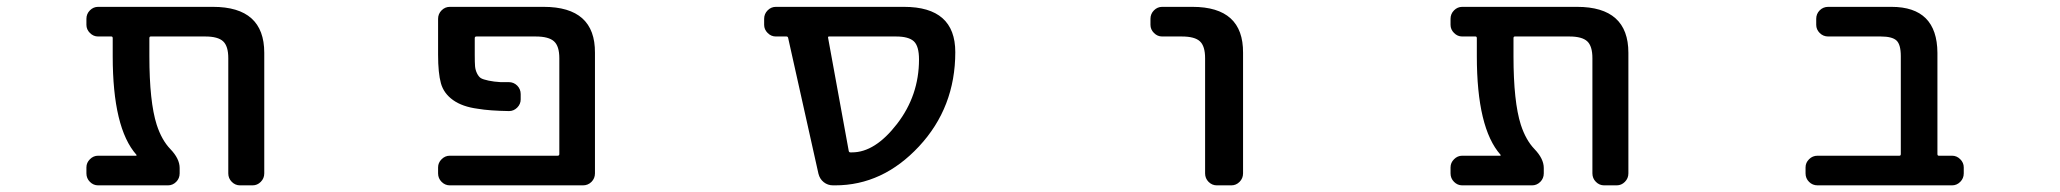

<svg xmlns="http://www.w3.org/2000/svg" viewBox="-20 -565 6040 563"><path d="M421.9 -458Q418 -458 418 -453.1V-400.4Q418 -266.6 439.5 -199.2Q454.1 -154.3 479.5 -127.9Q506.8 -99.6 506.8 -72.3V-56.6Q506.8 -42 496.6 -31.7Q486.3 -21.5 472.7 -21.5H267.6Q253.9 -21.5 243.7 -31.7Q233.4 -42 233.4 -56.6V-74.2Q233.4 -87.9 243.7 -98.1Q253.9 -108.4 267.6 -108.4H378.9Q379.9 -108.4 380.4 -109.4Q380.9 -110.4 379.9 -111.3Q310.5 -189.5 310.5 -400.4V-453.1Q310.5 -458 306.6 -458H267.6Q253.9 -458 243.7 -468.3Q233.4 -478.5 233.4 -492.2V-509.8Q233.4 -524.4 243.7 -534.7Q253.9 -544.9 267.6 -544.9H604.5Q754.9 -544.9 754.9 -410.2V-56.6Q754.9 -42 744.6 -31.7Q734.4 -21.5 720.7 -21.5H683.6Q669.9 -21.5 659.7 -31.7Q649.4 -42 649.4 -56.6V-394.5Q649.4 -429.7 634.3 -443.8Q619.1 -458 582 -458Z M1574.2 -544.9Q1725.6 -544.9 1724.6 -410.2V-56.6Q1724.6 -42 1714.4 -31.7Q1704.1 -21.5 1689.5 -21.5H1298.8Q1285.2 -21.5 1274.9 -31.7Q1264.6 -42 1264.6 -56.6V-74.2Q1264.6 -87.9 1274.9 -98.1Q1285.2 -108.4 1298.8 -108.4H1615.2Q1620.1 -108.4 1620.1 -113.3V-394.5Q1620.1 -429.7 1604.5 -443.8Q1588.9 -458 1550.8 -458H1377Q1372.1 -458 1372.1 -453.1V-404.3Q1372.1 -381.8 1373 -370.6Q1374 -359.4 1378.9 -349.6Q1383.8 -339.8 1390.1 -335.9Q1396.5 -332 1412.6 -328.6Q1428.7 -325.2 1447.3 -324.2Q1457 -324.2 1471.7 -324.2Q1486.3 -324.2 1496.6 -314Q1506.8 -303.7 1506.8 -289.1V-273.4Q1506.8 -259.8 1496.6 -249.5Q1486.3 -239.3 1472.7 -239.3Q1415 -240.2 1380.9 -246.1Q1335.9 -252 1308.6 -271.5Q1281.2 -291 1272.9 -320.8Q1264.6 -350.6 1264.6 -404.3V-509.8Q1264.6 -524.4 1274.9 -534.7Q1285.2 -544.9 1298.8 -544.9Z M2411.1 -458Q2407.2 -458 2408.2 -454.1L2468.8 -122.1Q2469.7 -118.2 2473.6 -118.2H2478.5Q2545.9 -118.2 2610.4 -201.7Q2674.8 -285.2 2674.8 -390.6Q2674.8 -429.7 2659.7 -443.8Q2644.5 -458 2607.4 -458ZM2291 -454.1Q2290 -458 2286.1 -458H2254.9Q2241.2 -458 2231 -468.3Q2220.7 -478.5 2220.7 -492.2V-509.8Q2220.7 -524.4 2231 -534.7Q2241.2 -544.9 2254.9 -544.9H2630.9Q2781.2 -544.9 2781.2 -412.1Q2781.2 -250 2674.8 -135.7Q2568.4 -21.5 2428.7 -21.5H2422.9Q2407.2 -21.5 2395.5 -30.8Q2383.8 -40 2379.9 -55.7Z M3387.7 -458Q3374 -458 3363.8 -468.3Q3353.5 -478.5 3353.5 -492.2V-509.8Q3353.5 -524.4 3363.8 -534.7Q3374 -544.9 3387.7 -544.9H3476.6Q3626 -544.9 3625 -410.2V-56.6Q3625 -42 3614.7 -31.7Q3604.5 -21.5 3590.8 -21.5H3547.9Q3534.2 -21.5 3523.9 -31.7Q3513.7 -42 3513.7 -56.6V-394.5Q3513.7 -429.7 3498.5 -443.8Q3483.4 -458 3445.3 -458Z M4421.9 -458Q4418 -458 4418 -453.1V-400.4Q4418 -266.6 4439.5 -199.2Q4454.1 -154.3 4479.5 -127.9Q4506.8 -99.6 4506.8 -72.3V-56.6Q4506.8 -42 4496.6 -31.7Q4486.3 -21.5 4472.7 -21.5H4267.6Q4253.9 -21.5 4243.7 -31.7Q4233.4 -42 4233.4 -56.6V-74.2Q4233.4 -87.9 4243.7 -98.1Q4253.9 -108.4 4267.6 -108.4H4378.9Q4379.9 -108.4 4380.4 -109.4Q4380.9 -110.4 4379.9 -111.3Q4310.5 -189.5 4310.5 -400.4V-453.1Q4310.5 -458 4306.6 -458H4267.6Q4253.9 -458 4243.7 -468.3Q4233.4 -478.5 4233.4 -492.2V-509.8Q4233.4 -524.4 4243.7 -534.7Q4253.9 -544.9 4267.6 -544.9H4604.5Q4754.9 -544.9 4754.9 -410.2V-56.6Q4754.9 -42 4744.6 -31.7Q4734.4 -21.5 4720.7 -21.5H4683.6Q4669.9 -21.5 4659.7 -31.7Q4649.4 -42 4649.4 -56.6V-394.5Q4649.4 -429.7 4634.3 -443.8Q4619.1 -458 4582 -458Z M5553.7 -400.4Q5553.7 -434.6 5541 -446.3Q5528.3 -458 5495.1 -458H5340.8Q5326.2 -458 5315.9 -468.3Q5305.7 -478.5 5305.7 -492.2V-509.8Q5305.7 -524.4 5315.9 -534.7Q5326.2 -544.9 5340.8 -544.9H5526.4Q5660.2 -544.9 5661.1 -410.2V-113.3Q5661.1 -108.4 5665 -108.4H5704.1Q5717.8 -108.4 5728 -98.1Q5738.3 -87.9 5738.3 -74.2V-56.6Q5738.3 -42 5728 -31.7Q5717.8 -21.5 5704.1 -21.5H5309.6Q5294.9 -21.5 5284.7 -31.7Q5274.4 -42 5274.4 -56.6V-74.2Q5274.4 -87.9 5284.7 -98.1Q5294.9 -108.4 5309.6 -108.4H5549.8Q5553.7 -108.4 5553.7 -113.3Z"/></svg>

Font: Gen Jyuu Gothic L Monospace Medium
Style: Regular
Weight: 500
Designer: [Source Han Sans]
Ryoko NISHIZUKA  (kana & ideographs); Paul D. Hunt (Latin, Greek & Cyrillic); Wenlong ZHANG  (bopomofo
Version: Version 1.002.20150607